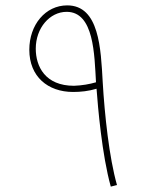

<svg xmlns="http://www.w3.org/2000/svg" viewBox="-20 -694 543 714"><path d="M392 0 415 -6C386 -108 369 -268 362 -388C355 -514 349 -674 230 -674C149 -674 89 -602 89 -509C89 -409 158 -352 252 -352C280 -352 309 -355 339 -364C344 -297 359 -118 392 0ZM113 -513C113 -590 165 -650 228 -650C330 -650 331 -490 337 -388C313 -381 285 -376 255 -375C148 -375 113 -447 113 -513Z"/></svg>

Font: Noto Sans Arabic SemCond Thin
Style: Regular
Weight: 100
Width: 4
Designer: Monotype Design Team, Nadine Chahine, Nizar Qandah and Khaled Hosny
Foundry: Monotype Imaging Inc.
Version: Version 2.012